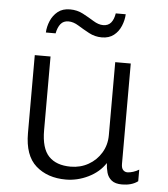

<svg xmlns="http://www.w3.org/2000/svg" viewBox="-52 -767 724 825"><g transform="rotate(5 309.5 -355.0)"><path d="M262 10Q183 10 133 -34Q83 -78 83 -175V-511H151V-193Q151 -115 183.5 -81Q216 -47 278 -47Q320 -47 354.5 -66.5Q389 -86 409.5 -120Q430 -154 430 -196V-511H497V-78Q497 -60 504.5 -52Q512 -44 523 -44Q534 -44 548 -48.5Q562 -53 573 -60V-10Q560 0 542.5 5Q525 10 505 10Q475 10 459.5 -2.5Q444 -15 438.5 -34.5Q433 -54 432 -76Q406 -36 359 -13Q312 10 262 10ZM122 -612Q123 -637 133.5 -662Q144 -687 164.5 -703.5Q185 -720 217 -720Q248 -720 273.5 -706.5Q299 -693 321.5 -679Q344 -665 364 -665Q386 -665 398 -679.5Q410 -694 414 -720H457Q456 -695 445.5 -669.5Q435 -644 414.5 -628Q394 -612 363 -612Q333 -612 307 -626Q281 -640 258.5 -654Q236 -668 215 -668Q193 -668 181 -653Q169 -638 164 -612Z"/></g></svg>

Font: Chivo ExtraLight
Style: Regular
Weight: 250
Designer: Hector Gatti
Foundry: Omnibus-Type
Version: Version 2.002